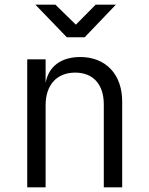

<svg xmlns="http://www.w3.org/2000/svg" viewBox="-20 -805 640 825"><path d="M267 -645H344L478 -785H391L306 -699L218 -785H132ZM97 0H176V-353C176 -441 225 -493 303 -493C379 -493 426 -444 426 -356V0H505V-369C505 -486 434 -560 325 -560C242 -560 188 -519 176 -448V-550H97Z"/></svg>

Font: JetBrains Mono Light
Style: Regular
Weight: 336
Monospace: yes
Designer: Philipp Nurullin, Konstantin Bulenkov
Foundry: JetBrains
Version: Version 2.305